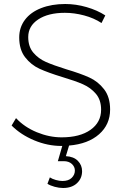

<svg xmlns="http://www.w3.org/2000/svg" viewBox="-20 -725 639 959"><path d="M311 -379Q382 -358 426 -338Q470 -318 500 -279Q530 -240 530 -178Q530 -103 475 -54.5Q420 -6 325 2L309 55Q348 57 369 78.5Q390 100 390 130Q390 166 364.5 190Q339 214 295 214Q275 214 253 208Q231 202 217 193L229 161Q241 169 259 174Q277 179 292 179Q322 179 338 163.5Q354 148 354 127Q354 108 339 94Q324 80 298 80H269L291 4H287Q218 4 151 -24Q84 -52 38 -98L60 -135Q102 -90 164 -64.5Q226 -39 288 -39Q379 -39 432 -76.5Q485 -114 485 -177Q485 -226 459 -256.5Q433 -287 394.5 -304Q356 -321 292 -340Q220 -362 177.5 -381.5Q135 -401 105.5 -439Q76 -477 76 -538Q76 -588 104.5 -626Q133 -664 185.5 -684.5Q238 -705 306 -705Q359 -705 412.5 -689.5Q466 -674 506 -648L487 -610Q449 -635 400 -648Q351 -661 304 -661Q221 -661 171 -628Q121 -595 121 -540Q121 -492 146.5 -462Q172 -432 209.5 -415.5Q247 -399 311 -379Z"/></svg>

Font: Gontserrat ExtraLight
Style: Regular
Weight: 275
Designer: Julieta Ulanovsky
Foundry: Julieta Ulanovsky
Version: Version 6.001